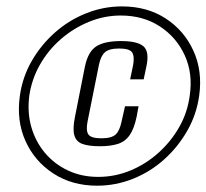

<svg xmlns="http://www.w3.org/2000/svg" viewBox="-20 -611 645 600"><path d="M283.4 -30.7Q205.4 -30.7 146.9 -68.7Q88.4 -106.7 59.7 -170.2Q31.1 -233.7 42.1 -311.7Q50.1 -369.8 79.1 -420.3Q108.2 -470.9 151.7 -509.4Q195.3 -548 249.3 -569.5Q303.4 -591 361.4 -591Q439.4 -591 497.4 -553.5Q555.4 -516 584.4 -452.4Q613.4 -388.9 602.4 -311.8Q594.4 -253.8 565.4 -202.7Q536.4 -151.7 492.9 -112.7Q449.4 -73.7 395.4 -52.2Q341.4 -30.7 283.4 -30.7ZM286.8 -58.2Q339.3 -58.2 387.6 -78.2Q435.9 -98.2 475.2 -133.5Q514.5 -168.8 540.3 -214.3Q566.1 -259.9 572.8 -311.7Q583.3 -380.8 557.5 -437.7Q531.6 -494.6 479.5 -528.5Q427.4 -562.5 357.6 -562.5Q306 -562.5 258 -542.8Q210 -523.2 170.3 -488.8Q130.6 -454.3 104.8 -408.9Q79 -363.4 71.5 -311.7Q64.9 -260 77.8 -214.4Q90.7 -168.8 120.3 -133.5Q149.9 -98.2 192.5 -78.2Q235.1 -58.2 286.8 -58.2ZM291.8 -154Q257.9 -154 237.8 -161.1Q217.7 -168.3 212.2 -188.6Q206.6 -208.9 214.5 -246.9L245.6 -404Q255.3 -449.7 281 -466.2Q306.7 -482.7 358.4 -482.7Q409.4 -482.7 428.4 -466.2Q447.3 -449.7 437.6 -404L429 -363.1H386.7L396.1 -408Q400.8 -435.4 392.7 -447.4Q384.5 -459.4 352.5 -459.4Q320.6 -459.4 307.6 -447.4Q294.5 -435.4 289.1 -408L253.8 -232.2Q247.9 -202.7 256.3 -190.8Q264.7 -178.8 296.8 -178.8Q328.8 -178.8 341.5 -190.8Q354.2 -202.7 360.1 -232.2L370.7 -278.9H413L407.2 -247.2Q399.3 -208.9 385.2 -188.7Q371.2 -168.5 348.4 -161.3Q325.6 -154 291.8 -154Z"/></svg>

Font: Alumni Sans SC Thin
Style: Italic
Weight: 100
Italic angle: -8°
Designer: Robert E. Leuschke
Foundry: Robert E. Leuschke
Version: Version 1.016